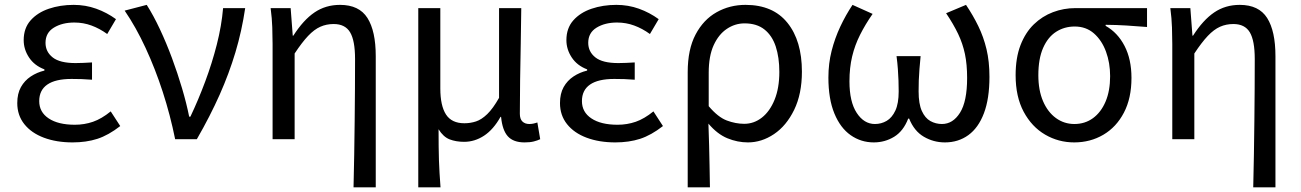

<svg xmlns="http://www.w3.org/2000/svg" viewBox="-20 -577 5392 796"><path d="M280.9 13.4Q214 13.4 162 -6.1Q110 -25.6 80.8 -62.4Q51.6 -99.1 51.6 -149.6Q51.6 -188.8 66.7 -215.9Q81.9 -243 107.6 -260Q133.3 -277 164.2 -284.4V-289.4Q122.5 -305.2 100.4 -338.7Q78.2 -372.2 78.2 -410.5Q78.2 -460.1 106.8 -492.5Q135.4 -524.8 182.5 -540.8Q229.5 -556.8 285.4 -556.8Q334.6 -556.8 378.9 -540.9Q423.3 -524.9 460.8 -497.6L424.5 -436Q392.8 -458.9 359.2 -471.2Q325.6 -483.6 288.1 -483.6Q237.9 -483.6 203.3 -462.4Q168.7 -441.2 168.7 -399.5Q168.7 -362.5 198.4 -339Q228 -315.5 293.3 -315.5Q309.5 -315.5 325.7 -316.3Q341.9 -317.2 361.5 -318.2V-246.5Q337.7 -248.5 317.4 -249.1Q297.1 -249.7 276.5 -249.7Q209.9 -249.7 176.3 -226.5Q142.6 -203.3 142.6 -157.8Q142.6 -112.1 182 -86Q221.4 -59.8 290.4 -59.8Q329.7 -59.8 365.5 -72.1Q401.3 -84.5 439 -115.2L478.5 -54.4Q429.6 -16.3 383.6 -1.4Q337.6 13.4 280.9 13.4Z M706.1 0Q685.9 -99.9 654.8 -195.8Q623.7 -291.6 583.8 -377.8Q544 -464 496.8 -533L588.3 -556.8Q616.4 -512.7 643 -455.8Q669.7 -398.9 693 -336.2Q716.3 -273.4 734.7 -211.1Q753.2 -148.8 764.3 -93.2H769.3Q802.4 -162.9 830.7 -238.9Q859.1 -314.8 878.9 -392.5Q898.7 -470.2 904.9 -543.4H996.5Q982.5 -448.5 956.1 -360.3Q929.7 -272.1 890.6 -184.2Q851.5 -96.2 796.1 0Z M1445.7 199.6Q1447.4 133.6 1448.5 64Q1449.6 -5.5 1450.4 -74.2Q1451.2 -142.8 1451.6 -208.1Q1452 -273.5 1452 -332.4Q1452 -408.5 1431.6 -442.9Q1411.1 -477.4 1363.3 -477.4Q1333.4 -477.4 1308 -466.1Q1282.7 -454.9 1257.3 -428.1Q1231.9 -401.3 1201.5 -355.2V0H1110.1V-394.4Q1110.1 -427.2 1108.8 -463.9Q1107.6 -500.7 1102 -543.4H1185L1193.7 -429.1H1196.1Q1237.6 -494 1283.8 -525.4Q1329.9 -556.8 1389.7 -556.8Q1468.9 -556.8 1503.4 -502.4Q1537.8 -448 1537.8 -344.1V199.6Z M1714.1 199.6V-543.4H1805.5V-210.3Q1805.5 -138.9 1828.9 -102.5Q1852.4 -66 1905.3 -66Q1930.4 -66 1953.5 -73.6Q1976.6 -81.2 2000.2 -104.1Q2023.8 -126.9 2049 -171.4V-543.4H2141.1Q2140.3 -469.8 2138.9 -393.9Q2137.4 -318 2136.3 -244.8Q2135.2 -171.5 2135.2 -105.8Q2135.2 -83.3 2146 -73.1Q2156.7 -62.9 2174.4 -62.9Q2182.4 -62.9 2190.1 -64.4Q2197.8 -65.9 2207.8 -69.3L2219.6 0.1Q2207.9 5.7 2192.7 9.5Q2177.4 13.4 2154.6 13.4Q2108.3 13.4 2085.4 -11.9Q2062.6 -37.3 2057.4 -92.4H2055Q2025.6 -40 1986.9 -14.5Q1948.1 11 1904.2 11Q1870.6 11 1844.1 0.8Q1817.7 -9.5 1798.2 -41.2Q1798.2 -1.5 1798.6 29.5Q1799 60.5 1799.8 87.2Q1800.7 113.9 1802.3 140.7Q1803.9 167.5 1806.3 199.6Z M2530.9 13.4Q2464 13.4 2412 -6.1Q2360 -25.6 2330.8 -62.4Q2301.6 -99.1 2301.6 -149.6Q2301.6 -188.8 2316.7 -215.9Q2331.9 -243 2357.6 -260Q2383.3 -277 2414.2 -284.4V-289.4Q2372.5 -305.2 2350.4 -338.7Q2328.2 -372.2 2328.2 -410.5Q2328.2 -460.1 2356.8 -492.5Q2385.4 -524.8 2432.5 -540.8Q2479.5 -556.8 2535.4 -556.8Q2584.6 -556.8 2628.9 -540.9Q2673.3 -524.9 2710.8 -497.6L2674.5 -436Q2642.8 -458.9 2609.2 -471.2Q2575.6 -483.6 2538.1 -483.6Q2487.9 -483.6 2453.3 -462.4Q2418.7 -441.2 2418.7 -399.5Q2418.7 -362.5 2448.4 -339Q2478 -315.5 2543.3 -315.5Q2559.5 -315.5 2575.7 -316.3Q2591.9 -317.2 2611.5 -318.2V-246.5Q2587.7 -248.5 2567.4 -249.1Q2547.1 -249.7 2526.5 -249.7Q2459.9 -249.7 2426.3 -226.5Q2392.6 -203.3 2392.6 -157.8Q2392.6 -112.1 2432 -86Q2471.4 -59.8 2540.4 -59.8Q2579.7 -59.8 2615.5 -72.1Q2651.3 -84.5 2689 -115.2L2728.5 -54.4Q2679.6 -16.3 2633.6 -1.4Q2587.6 13.4 2530.9 13.4Z M2831.1 199.6V-277.9Q2831.1 -372.3 2863.8 -434Q2896.4 -495.7 2950.8 -526.2Q3005.2 -556.8 3070.8 -556.8Q3184.8 -556.8 3244.7 -482.3Q3304.6 -407.8 3304.6 -280Q3304.6 -187.5 3272.4 -121.5Q3240.3 -55.6 3189 -21.1Q3137.7 13.4 3080.8 13.4Q3037.3 13.4 2995.6 -3.8Q2953.9 -20.9 2917 -64.5Q2918.8 -15.4 2919.9 26.3Q2921 68 2921.7 109.6Q2922.5 151.2 2923.3 199.6ZM3065.6 -63.7Q3105.7 -63.7 3138.6 -89.4Q3171.6 -115.2 3191.3 -163.6Q3211 -212 3211 -278.8Q3211 -339.2 3196 -384.5Q3180.9 -429.8 3149.1 -454.9Q3117.3 -480.1 3066.8 -480.1Q3027.4 -480.1 2993.5 -457.4Q2959.5 -434.8 2938.8 -389.7Q2918.2 -344.6 2918.2 -275.4V-136.8Q2956.6 -91.3 2993.1 -77.5Q3029.7 -63.7 3065.6 -63.7Z M3602.6 13.4Q3549.5 13.4 3506.7 -16.6Q3463.9 -46.6 3439.2 -106.6Q3414.4 -166.6 3414.4 -255.8Q3414.4 -313.6 3427.7 -366Q3441.1 -418.4 3463.6 -466.5Q3486.2 -514.6 3514.4 -556.8L3597.7 -519.4Q3567 -475.2 3545.6 -432.5Q3524.1 -389.8 3512.9 -343.1Q3501.7 -296.3 3501.7 -239.7Q3501.7 -155 3531.8 -109Q3562 -62.9 3607.3 -62.9Q3633.8 -62.9 3656 -75.9Q3678.2 -89 3692 -118.5Q3705.8 -148 3705.8 -198.1Q3705.8 -220.8 3705 -243.2Q3704.2 -265.6 3702.4 -290.5Q3700.7 -315.5 3696.9 -344.2H3796.7Q3793.9 -315.5 3791.9 -290.5Q3789.9 -265.6 3789.1 -243.2Q3788.4 -220.8 3788.4 -198.1Q3788.4 -146.4 3801.8 -116.9Q3815.2 -87.4 3837.3 -75.1Q3859.4 -62.9 3885.1 -62.9Q3930.6 -62.9 3960 -109.6Q3989.5 -156.3 3989.5 -253.9Q3989.5 -309.9 3980.5 -353Q3971.4 -396.1 3952.3 -436.3Q3933.1 -476.6 3902.4 -522.2L3984.9 -556.8Q4014.2 -513.3 4035.9 -468.7Q4057.7 -424.1 4069.9 -373.1Q4082.1 -322.1 4082.1 -258.6Q4082.1 -167.9 4059.2 -107.5Q4036.4 -47.2 3994.7 -16.9Q3953 13.4 3897.3 13.4Q3850.5 13.4 3810.3 -10Q3770.1 -33.4 3749.2 -85.2H3745.2Q3725.2 -33.4 3687 -10Q3648.7 13.4 3602.6 13.4Z M4433.5 13.4Q4368.3 13.4 4312.9 -18.9Q4257.5 -51.2 4224 -113.6Q4190.6 -176.1 4190.6 -265.2Q4190.6 -337.4 4210.8 -389.7Q4231.1 -442.1 4266 -476Q4301 -509.8 4345.5 -526.6Q4390 -543.4 4438.5 -543.4H4735.4V-465.1Q4689.4 -468.9 4649.2 -471.3Q4609 -473.8 4563.8 -474.2V-469.8Q4613.9 -441.5 4642.4 -386.2Q4670.9 -330.9 4670.9 -253.9Q4670.9 -169.8 4639.5 -109.9Q4608.2 -50 4554.2 -18.3Q4500.2 13.4 4433.5 13.4ZM4434.3 -62.9Q4478 -62.9 4511.3 -87.1Q4544.6 -111.4 4563.5 -155.8Q4582.4 -200.2 4582.4 -261.3Q4582.4 -316.3 4565.2 -363.1Q4548 -409.8 4515.3 -438.5Q4482.6 -467.1 4435.5 -467.1Q4392.9 -467.1 4358.7 -445.3Q4324.4 -423.4 4304.6 -378.4Q4284.8 -333.4 4284.8 -265.2Q4284.8 -202.9 4304.3 -157.5Q4323.8 -112.2 4357.8 -87.5Q4391.7 -62.9 4434.3 -62.9Z M5175.7 199.6Q5177.4 133.6 5178.5 64Q5179.6 -5.5 5180.4 -74.2Q5181.2 -142.8 5181.6 -208.1Q5182 -273.5 5182 -332.4Q5182 -408.5 5161.6 -442.9Q5141.1 -477.4 5093.3 -477.4Q5063.4 -477.4 5038 -466.1Q5012.7 -454.9 4987.3 -428.1Q4961.9 -401.3 4931.5 -355.2V0H4840.1V-394.4Q4840.1 -427.2 4838.8 -463.9Q4837.6 -500.7 4832 -543.4H4915L4923.7 -429.1H4926.1Q4967.6 -494 5013.8 -525.4Q5059.9 -556.8 5119.7 -556.8Q5198.9 -556.8 5233.4 -502.4Q5267.8 -448 5267.8 -344.1V199.6Z"/></svg>

Font: Noto Sans HK Thin
Style: Regular
Weight: 100
Designer: Ryoko NISHIZUKA 西塚涼子 (kana, bopomofo & ideographs); Paul D. Hunt (Latin, Greek & Cyrillic); Sandoll Communications 산돌커뮤니
Foundry: Adobe
Version: Version 2.004-H2;hotconv 1.0.118;makeotfexe 2.5.65603